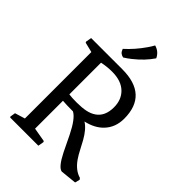

<svg xmlns="http://www.w3.org/2000/svg" viewBox="-283 -1104 1233 1233"><g transform="rotate(45 333.5 -487.5)"><path d="M298.8 -313Q234.4 -313 205.1 -315.9V-62.5L300.8 -45.9L304.2 -39.1L297.4 0H41.5L38.1 -5.4L43.9 -41.5L112.8 -62.5V-666L44.9 -682.6L41.5 -689L48.3 -728.5H331.1Q564.9 -728.5 564.9 -512.7Q564.9 -433.6 515.6 -381.8Q472.7 -336.4 397 -319.3Q439 -293.5 475.6 -228Q491.2 -200.2 505.9 -171.1Q520.5 -142.1 538.1 -116.2Q578.6 -57.6 632.3 -42.5L639.6 -33.2L631.3 0L521 11.2Q487.8 6.3 442.4 -83.5L389.6 -192.4Q340.8 -291 298.8 -313ZM296.4 -671.4Q250.5 -671.4 205.1 -661.6V-374Q228.5 -370.1 275.6 -370.1Q322.8 -370.1 356.7 -377.2Q390.6 -384.3 415 -401.4Q466.8 -437.5 466.8 -517.6Q466.8 -586.4 424.3 -627.9Q379.9 -671.4 296.4 -671.4ZM281.7 -785.6Q267.1 -788.6 257.3 -796.4Q247.6 -804.2 240.7 -822.8Q299.3 -875.5 346.2 -943.4Q361.3 -964.8 372.6 -985.8Q416.5 -973.6 436 -932.1Q395.5 -871.6 327.6 -817.9Q305.7 -800.3 281.7 -785.6Z"/></g></svg>

Font: Trykker
Style: Regular
Weight: 400
Designer: Magnus Gaarde
Foundry: Magnus Gaarde
Version: Version 1.001